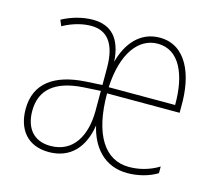

<svg xmlns="http://www.w3.org/2000/svg" viewBox="-84 -640 848 754"><g transform="rotate(15 340.5 -263.5)"><path d="M478 -537C398 -537 349 -476 329 -399C323 -493 281 -537 206 -537C162 -537 117 -523 82 -504L92 -480C135 -504 176 -512 206 -512C271 -512 308 -467 308 -369V-299L239 -295C117 -287 41 -236 41 -130C41 -49 84 10 172 10C260 10 311 -48 325 -139C343 -59 395 10 491 10C534 10 578 -1 612 -22V-49C571 -24 529 -15 491 -15C393 -15 334 -105 334 -272H629V-299C631 -427 586 -537 478 -537ZM477 -512C564 -512 605 -421 604 -297H334C341 -437 399 -512 477 -512ZM239 -271 308 -275V-191C307 -93 265 -15 172 -15C102 -15 68 -62 68 -130C68 -216 125 -264 239 -271Z"/></g></svg>

Font: Noto Sans Gujarati UI Condensed Thin
Style: Regular
Weight: 100
Width: 3
Designer: Jelle Bosma - Monotype Design Team, Universal Thirst
Foundry: Monotype Imaging Inc.
Version: Version 2.106